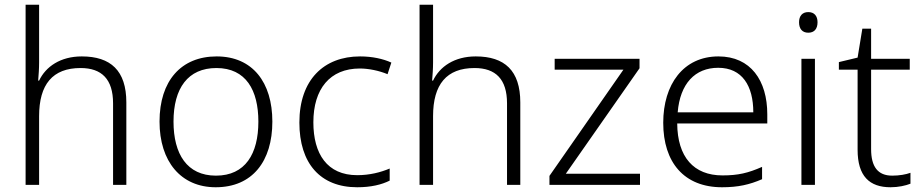

<svg xmlns="http://www.w3.org/2000/svg" viewBox="-20 -780 3886 810"><path d="M145 -517V-760H88V0H145V-290C145 -424 202 -493 320 -493C409 -493 457 -446 457 -344V0H513V-348C513 -482 447 -542 325 -542C235 -542 173 -499 145 -440H141C143 -465 145 -489 145 -517Z M1129 -267C1129 -432 1046 -542 894 -542C744 -542 653 -439 653 -267C653 -99 743 10 890 10C1045 10 1129 -100 1129 -267ZM712 -267C712 -408 773 -493 893 -493C1018 -493 1070 -399 1070 -267C1070 -131 1015 -39 891 -39C769 -39 712 -130 712 -267Z M1487 10C1545 10 1590 -1 1624 -18V-69C1586 -53 1540 -41 1487 -41C1360 -41 1302 -131 1302 -264C1302 -405 1372 -491 1498 -491C1535 -491 1579 -482 1615 -467L1631 -516C1596 -532 1550 -542 1499 -542C1346 -542 1243 -443 1243 -263C1243 -91 1331 10 1487 10Z M1807 -517V-760H1750V0H1807V-290C1807 -424 1864 -493 1982 -493C2071 -493 2119 -446 2119 -344V0H2175V-348C2175 -482 2109 -542 1987 -542C1897 -542 1835 -499 1807 -440H1803C1805 -465 1807 -489 1807 -517Z M2680 0V-47H2367L2678 -492V-532H2320V-486H2610L2298 -38V0Z M3011 -542C2863 -542 2778 -424 2778 -262C2778 -95 2866 10 3026 10C3094 10 3142 -1 3195 -24V-76C3136 -50 3094 -40 3028 -40C2906 -40 2838 -118 2837 -259H3217V-298C3217 -440 3147 -542 3011 -542ZM3010 -494C3111 -494 3158 -418 3158 -306H2839C2849 -427 2912 -494 3010 -494Z M3390 -729C3365 -729 3351 -713 3351 -686C3351 -658 3365 -642 3390 -642C3415 -642 3429 -658 3429 -686C3429 -713 3415 -729 3390 -729ZM3418 -532H3361V0H3418Z M3744 -39C3683 -39 3655 -77 3655 -151V-486H3818V-532H3655V-659H3618L3598 -537L3519 -518V-486H3598V-148C3598 -37 3648 10 3737 10C3770 10 3801 3 3821 -5V-51C3802 -44 3774 -39 3744 -39Z"/></svg>

Font: Noto Sans Khmer UI Light
Style: Regular
Weight: 300
Designer: Danh Hong and the Monotype Design Team
Foundry: Monotype Imaging Inc.
Version: Version 2.002